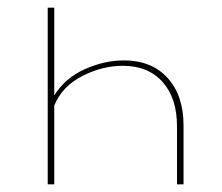

<svg xmlns="http://www.w3.org/2000/svg" viewBox="-20 -479 576 499"><path d="M302 -322Q374 -322 415.5 -276.5Q457 -231 457 -153V0H440V-151Q440 -224 402.5 -266Q365 -308 299 -308Q246 -308 194 -281.5Q142 -255 121 -205V0H104V-459H121V-231Q149 -276 200 -299Q251 -322 302 -322Z"/></svg>

Font: EauTestSC Thin
Style: Regular
Weight: 250
Designer: Christian Thalmann (Catharsis Fonts)
Version: Version 0.001;PS 000.001;hotconv 1.0.88;makeotf.lib2.5.64775